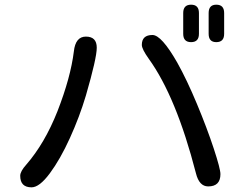

<svg xmlns="http://www.w3.org/2000/svg" viewBox="-20 -804 1040 811"><path d="M807.6 -72.3Q724.6 -394.5 608.4 -555.7Q579.1 -596.7 579.1 -614.3Q579.1 -656.2 624 -656.2Q662.1 -656.2 728.5 -540Q769.5 -466.8 812 -364.7Q854.5 -262.7 882.8 -176.8Q911.1 -90.8 911.1 -68.4Q911.1 -16.6 859.4 -16.6Q821.3 -16.6 807.6 -72.3ZM65.4 -61.5Q65.4 -80.1 90.8 -108.4Q168.9 -198.2 222.7 -334Q278.3 -476.6 292 -586.9Q298.8 -649.4 342.8 -649.4Q388.7 -649.4 388.7 -602.5Q388.7 -558.6 342.8 -400.4Q316.4 -311.5 275.4 -221.2Q234.4 -130.9 190.4 -71.8Q146.5 -12.7 113.3 -12.7Q65.4 -12.7 65.4 -61.5ZM753.9 -661.1V-749Q753.9 -784.2 787.1 -784.2Q820.3 -784.2 820.3 -749V-661.1Q820.3 -626 787.1 -626Q753.9 -626 753.9 -661.1ZM861.3 -661.1V-749Q861.3 -784.2 893.6 -784.2Q926.8 -784.2 926.8 -749V-661.1Q926.8 -626 893.6 -626Q861.3 -626 861.3 -661.1Z"/></svg>

Font: jf-openhuninn-2.1
Style: Regular
Weight: 400
Designer: [Kosugi Maru]
Designed by MOTOYA      

[Varela Round]
Joe Prince (Latin component); Avraham Cornfeld (Hebrew component)
Foundry: justfont Co., Ltd.
Version: 2.1